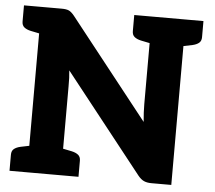

<svg xmlns="http://www.w3.org/2000/svg" viewBox="-52 -786 943 843"><g transform="rotate(5 419.5 -364.5)"><path d="M97 0V-729H186Q207 -729 218 -724Q229 -719 242 -703L588 -265Q586 -286 585 -306Q584 -326 584 -343V-729H733V0H645Q626 0 612.5 -6Q599 -12 586 -28L243 -462Q245 -441 245.5 -429Q246 -417 246 -391V0ZM20 0V-71Q20 -88 30.5 -96.5Q41 -105 59 -109L103 -118L117 0ZM227 0 241 -118 285 -109Q303 -105 313.5 -96.5Q324 -88 324 -71V0ZM117 -729 103 -611 59 -620Q41 -624 30.5 -632.5Q20 -641 20 -658V-729ZM603 -729 589 -611 545 -620Q527 -624 516.5 -632.5Q506 -641 506 -658V-729ZM811 -729V-658Q811 -641 800.5 -632.5Q790 -624 772 -620L728 -611L714 -729Z"/></g></svg>

Font: Aleo Black
Style: Regular
Weight: 900
Designer: Alessio Laiso
Foundry: Alessio Laiso
Version: Version 2.001;gftools[0.9.29]